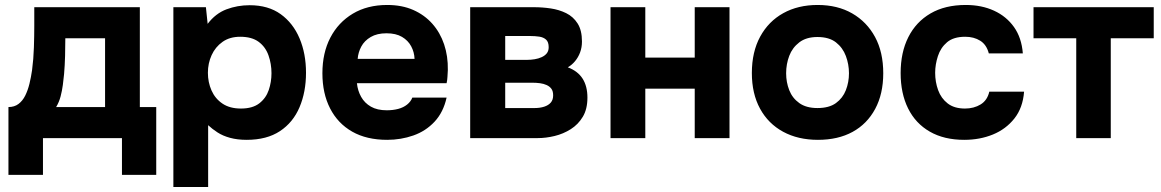

<svg xmlns="http://www.w3.org/2000/svg" viewBox="-20 -556 4673 773"><path d="M14 148V-125Q38 -125 54.5 -137.5Q71 -150 81.5 -171Q92 -192 98.5 -218.5Q105 -245 109 -273Q115 -318 116.5 -365.5Q118 -413 118 -452Q118 -471 118 -489.5Q118 -508 118 -527H543V-125H609V148H471V0H153V148ZM206 -125H403V-402H243Q243 -369 242 -331Q241 -293 238 -258Q236 -237 233 -214Q230 -191 224 -168Q218 -145 206 -125Z M678 197V-527H809L816 -460Q848 -502 892 -518.5Q936 -535 985 -535Q1060 -535 1110 -499Q1160 -463 1186 -401.5Q1212 -340 1212 -263Q1212 -186 1186 -124.5Q1160 -63 1107 -28Q1054 7 973 7Q936 7 906.5 -1Q877 -9 855.5 -23Q834 -37 818 -52V197ZM950 -119Q997 -119 1024 -140Q1051 -161 1062 -193.5Q1073 -226 1073 -261Q1073 -299 1061 -333Q1049 -367 1021.5 -387.5Q994 -408 947 -408Q905 -408 876 -387.5Q847 -367 832 -334Q817 -301 817 -263Q817 -225 831.5 -192Q846 -159 875.5 -139Q905 -119 950 -119Z M1539 7Q1456 7 1398 -26Q1340 -59 1309 -119.5Q1278 -180 1278 -261Q1278 -343 1310 -404.5Q1342 -466 1400.5 -501Q1459 -536 1539 -536Q1598 -536 1643.5 -516Q1689 -496 1720.5 -460.5Q1752 -425 1768 -377.5Q1784 -330 1783 -274Q1782 -260 1781.5 -247Q1781 -234 1778 -221H1417Q1420 -191 1434 -166Q1448 -141 1473.5 -126.5Q1499 -112 1537 -112Q1562 -112 1583 -117.5Q1604 -123 1619 -135Q1634 -147 1640 -163H1778Q1765 -104 1729.5 -66Q1694 -28 1644 -10.5Q1594 7 1539 7ZM1420 -319H1649Q1648 -346 1635.5 -369.5Q1623 -393 1598.5 -407.5Q1574 -422 1536 -422Q1498 -422 1472.5 -407Q1447 -392 1434.5 -368.5Q1422 -345 1420 -319Z M1873 0V-527H2130Q2164 -527 2197.5 -522Q2231 -517 2259.5 -503Q2288 -489 2305.5 -461.5Q2323 -434 2323 -389Q2323 -365 2315.5 -345Q2308 -325 2295 -309.5Q2282 -294 2266 -285Q2306 -270 2325.5 -239.5Q2345 -209 2345 -163Q2345 -117 2326.5 -86Q2308 -55 2278 -36Q2248 -17 2213 -8.5Q2178 0 2145 0ZM2014 -121H2133Q2154 -121 2171 -126.5Q2188 -132 2197.5 -143Q2207 -154 2207 -172Q2207 -189 2200 -198.5Q2193 -208 2181 -213.5Q2169 -219 2154 -221Q2139 -223 2122 -223H2014ZM2014 -315H2102Q2117 -315 2132.5 -317.5Q2148 -320 2161 -326Q2174 -332 2181.5 -341.5Q2189 -351 2189 -366Q2189 -387 2178.5 -396.5Q2168 -406 2151 -408.5Q2134 -411 2115 -411H2014Z M2438 0V-527H2578V-324H2777V-527H2917V0H2777V-199H2578V0Z M3273 7Q3193 7 3133 -25.5Q3073 -58 3040 -118.5Q3007 -179 3007 -262Q3007 -347 3040.5 -408.5Q3074 -470 3133.5 -503Q3193 -536 3272 -536Q3352 -536 3411 -502Q3470 -468 3503 -407Q3536 -346 3536 -261Q3536 -178 3503.5 -117.5Q3471 -57 3412.5 -25Q3354 7 3273 7ZM3271 -121Q3318 -121 3345.5 -141Q3373 -161 3385.5 -193Q3398 -225 3398 -261Q3398 -297 3385.5 -330.5Q3373 -364 3345.5 -385.5Q3318 -407 3271 -407Q3226 -407 3198 -385.5Q3170 -364 3157.5 -331Q3145 -298 3145 -261Q3145 -225 3157.5 -193Q3170 -161 3198 -141Q3226 -121 3271 -121Z M3862 7Q3781 7 3723.5 -26Q3666 -59 3636 -119.5Q3606 -180 3606 -262Q3606 -345 3637 -406.5Q3668 -468 3726.5 -502Q3785 -536 3868 -536Q3932 -536 3982 -513Q4032 -490 4062.5 -447Q4093 -404 4098 -341H3961Q3952 -376 3926.5 -392Q3901 -408 3866 -408Q3819 -408 3793 -386Q3767 -364 3756 -330Q3745 -296 3745 -263Q3745 -226 3757 -193Q3769 -160 3795.5 -139.5Q3822 -119 3865 -119Q3901 -119 3928 -135.5Q3955 -152 3963 -187H4103Q4098 -122 4064 -79Q4030 -36 3977.5 -14.5Q3925 7 3862 7Z M4313 0V-402H4141V-527H4625V-402H4452V0Z"/></svg>

Font: Onest
Style: Bold
Weight: 700
Designer: Dmitri Voloshin, Andrey Kudryavtsev
Foundry: Dmitri Voloshin, Andrey Kudryavtsev
Version: Version 1.000;gftools[0.9.33]